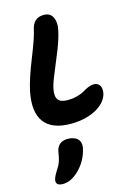

<svg xmlns="http://www.w3.org/2000/svg" viewBox="-155 -803 850 1232"><g transform="rotate(-15 270.0 -187.0)"><path d="M254.9 -6.8Q128.9 -6.8 77.9 -75Q26.9 -143.1 53.2 -274.9Q69.3 -353 119.4 -477.8Q169.4 -602.5 179.2 -650.9Q194.3 -727.1 264.2 -727.1Q307.6 -727.1 324.2 -692.6Q340.8 -658.2 330.1 -609.9Q319.3 -556.2 291 -484.6Q262.7 -413.1 236.1 -350.3Q209.5 -287.6 203.1 -254.9Q192.9 -206.1 209 -182.6Q225.1 -159.2 272 -159.2Q308.6 -159.2 338.6 -167.7Q368.7 -176.3 385 -186.5Q401.4 -196.8 421.1 -205.3Q440.9 -213.9 459 -213.9Q486.3 -213.9 498.5 -193.8Q510.7 -173.8 504.9 -143.1Q493.7 -89.4 432.1 -50.8Q357.9 -6.8 254.9 -6.8ZM104 353Q79.6 353 68.8 343Q58.1 333 62 314Q66.4 293.9 86.9 261.2Q97.2 245.6 104.5 231.7Q111.8 217.8 116 204.3Q120.1 190.9 121.8 183.6Q123.5 176.3 126 162.1Q128.4 147.9 128.9 144Q134.3 115.2 153.8 98.1Q173.3 81.1 206.1 81.1Q250.5 81.1 272.5 103.3Q294.4 125.5 287.1 163.1Q268.6 250.5 202.1 310.1Q154.3 353 104 353Z"/></g></svg>

Font: Shantell Sans Bouncy
Style: Bold Italic
Weight: 700
Italic angle: -11.31°
Designer: Stephen Nixon, Anya Danilova, Shantell Martin
Foundry: Arrow Type
Version: Version 1.006;[9816181b4]